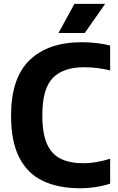

<svg xmlns="http://www.w3.org/2000/svg" viewBox="-20 -969 612 998"><path d="M396 9.5Q283 9.5 202.8 -28.8Q122.5 -67 80 -150.2Q37.5 -233.5 37.5 -368.5Q37.5 -563.5 134 -656.5Q230.5 -749.5 405 -749.5Q483 -749.5 552.5 -732.5V-603Q485.5 -619.5 417 -619.5Q308.5 -619.5 254.2 -563.5Q200 -507.5 200 -370.5Q200 -276 224 -221.5Q248 -167 295.5 -143.8Q343 -120.5 414 -120.5Q447 -120.5 481.5 -126.5Q516 -132.5 552.5 -144V-14.5Q520.5 -3.5 479.2 3Q438 9.5 396 9.5ZM284 -797.5 367 -949H526.5L420.5 -797.5Z"/></svg>

Font: Encode Sans SmCnd
Style: Bold
Weight: 700
Width: 4
Designer: Multiple Designers
Foundry: Impallari Type
Version: Version 3.002; ttfautohint (v1.8.3) -l 8 -r 50 -G 200 -x 14 